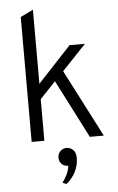

<svg xmlns="http://www.w3.org/2000/svg" viewBox="-63 -765 648 1054"><g transform="rotate(-5 261.0 -237.5)"><path d="M89.5 0V-688.5L159.5 -722V-314L343 -511H427.5L295.5 -371.5L487 0H410L246 -320.5L159.5 -229.5V0ZM259 247 238.5 237.5Q251 222 263 198.8Q275 175.5 278.5 148Q256 148 242.2 134Q228.5 120 228.5 99.5Q228.5 77 243.2 63.2Q258 49.5 277 49.5Q297.5 49.5 313 64.5Q328.5 79.5 328.5 108.5Q328.5 150 309.8 186.2Q291 222.5 259 247Z"/></g></svg>

Font: Overpass Light
Style: Regular
Weight: 300
Designer: Delve Withrington, Dave Bailey, Thomas Jockin
Foundry: Delve Fonts LLC
Version: Version 4.000; ttfautohint (v1.8.3)